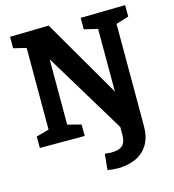

<svg xmlns="http://www.w3.org/2000/svg" viewBox="-134 -814 1054 1166"><g transform="rotate(-15 393.5 -231.0)"><path d="M465 242Q448 242 431 240.5Q414 239 398 236L408 136Q420 137 430 138Q440 139 449 139Q498 139 519.5 118.5Q541 98 541 50V-25L549 17L216 -533H233V-70L211 -100L318 -72V0H36V-72L138 -100L116 -70V-630L131 -604L36 -627V-699L280 -704L583 -182L565 -181V-631L586 -602L480 -627V-699L761 -704V-632L661 -601L681 -631V32Q681 109 650.5 155Q620 201 571 221.5Q522 242 465 242Z"/></g></svg>

Font: Bitter Thin
Style: Bold
Weight: 700
Version: Version 3.021